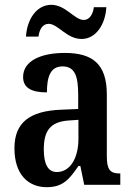

<svg xmlns="http://www.w3.org/2000/svg" viewBox="-20 -768 551 798"><path d="M319 -606C379 -606 418 -667 422 -738H370C367 -711 353 -685 328 -685C290 -685 253 -748 193 -748C131 -748 92 -686 88 -616H140C143 -643 156 -669 182 -669C221 -669 257 -606 319 -606ZM174 10C242 10 268 -23 306 -78H314L330 0H480V-47H477C438 -47 424 -63 424 -118V-375C424 -502 365 -548 249 -548C150 -548 76 -515 76 -448C76 -404 109 -384 175 -384C175 -450 190 -492 240 -492C293 -492 305 -448 305 -373V-315L234 -312C104 -307 40 -259 40 -152C40 -41 99 10 174 10ZM216 -53C179 -53 162 -87 162 -147C162 -222 187 -261 263 -267L306 -270V-191C306 -110 271 -53 216 -53Z"/></svg>

Font: Noto Serif Myanmar Condensed SemiBold
Style: Regular
Weight: 600
Width: 3
Designer: Ben Mitchell and the Monotype Design Team
Foundry: Monotype Imaging Inc.
Version: Version 2.106